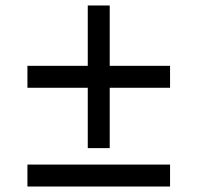

<svg xmlns="http://www.w3.org/2000/svg" viewBox="-20 -580 720 700"><path d="M600 20V100H80V20ZM300 -340V-560H380V-340H600V-260H380V-40H300V-260H80V-340Z"/></svg>

Font: Madhuban Light
Style: Regular
Weight: 300
Designer: jaikishan Patel
Foundry: MagicType
Version: Version 1.000